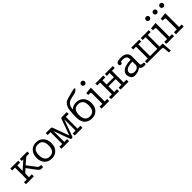

<svg xmlns="http://www.w3.org/2000/svg" viewBox="354 -2251 3969 3969"><g transform="rotate(-45 2338.0 -266.5)"><path d="M24.9 0V-59.1H107.9V-401.9H24.9V-458H254.9V-401.9H171.9V-245.1L349.1 -401.9H303.2V-458H522V-401.9H449.2Q438 -401.9 426.5 -394Q415 -386.2 367.2 -342.8Q327.1 -306.6 297.9 -282.2V-280.8Q441.9 -89.8 445.8 -85.9Q470.7 -61 516.1 -61H527.8V0H481.9Q472.2 0 464.6 -1Q457 -2 448 -5.9Q439 -9.8 432.9 -14.4Q426.8 -19 416.3 -30.5Q405.8 -42 397.5 -52Q389.2 -62 372.6 -83.5Q356 -105 342 -124.5Q328.1 -144 303 -178Q277.8 -211.9 253.9 -243.2Q234.9 -225.1 217.5 -209Q200.2 -192.9 193.1 -187.5Q186 -182.1 179.9 -176Q173.8 -169.9 172.9 -165.5Q171.9 -161.1 171.9 -152.8V-59.1H254.9V0Z M563.5 -227.1Q563.5 -335.9 623 -400.9Q682.6 -465.8 781.7 -465.8Q878.9 -465.8 939.2 -400.9Q999.5 -335.9 999.5 -228Q999.5 -120.1 939.2 -57.6Q878.9 4.9 781.7 4.9Q684.6 4.9 624 -57.6Q563.5 -120.1 563.5 -227.1ZM638.7 -238.8Q638.7 -55.7 781.7 -56.2Q923.8 -56.2 923.8 -237.8Q923.8 -407.7 781.7 -408.2Q638.7 -407.7 638.7 -238.8Z M1061.5 0V-59.1H1144.5V-401.9H1061.5V-458H1205.6Q1224.6 -458 1231.2 -451.4Q1237.8 -444.8 1245.6 -422.9L1370.6 -80.1L1495.6 -422.9Q1496.6 -424.8 1498 -429.4Q1499.5 -434.1 1500 -435.5Q1500.5 -437 1502.7 -440.4Q1504.9 -443.8 1505.4 -444.8Q1505.9 -445.8 1507.8 -449Q1509.8 -452.1 1511.2 -452.6Q1512.7 -453.1 1515.1 -454.6Q1517.6 -456.1 1520.8 -456.5Q1523.9 -457 1527.3 -457.5Q1530.8 -458 1534.7 -458H1675.8V-401.9H1591.8V-59.1H1675.8V0H1450.7V-59.1H1533.7V-341.8L1532.7 -388.2L1517.6 -346.2L1403.8 -33.2Q1398.9 -20 1396.7 -15.6Q1394.5 -11.2 1387.2 -5.6Q1379.9 0 1367.7 0Q1351.6 0 1344.2 -6.1Q1336.9 -12.2 1330.6 -28.8L1203.6 -377V-59.1H1286.6V0Z M1735.4 -241.2V-246.1Q1735.4 -309.1 1737.1 -344.5Q1738.8 -379.9 1744.6 -433.3Q1750.5 -486.8 1766.1 -525.4Q1781.7 -564 1807.6 -590.1Q1833.5 -616.2 1865.5 -629.2Q1897.5 -642.1 1965.6 -658Q2033.7 -673.8 2080.6 -689Q2098.6 -694.8 2112.8 -694.8Q2146 -694.8 2145.5 -685.1Q2145.5 -678.2 2135.7 -667Q2119.6 -646 2097.7 -633.1Q2075.7 -620.1 2059.6 -615.5Q2043.5 -610.8 2006.1 -604Q1968.8 -597.2 1948.7 -591.8Q1918.9 -585 1899.2 -576.4Q1879.4 -567.9 1856.9 -548.8Q1834.5 -529.8 1821 -494.9Q1807.6 -460 1801.8 -408.2Q1865.7 -466.3 1953.6 -465.8Q2049.8 -465.8 2110.6 -401.9Q2171.4 -337.9 2171.4 -227.1Q2171.4 -119.1 2110.6 -56.6Q2049.8 5.9 1954.6 5.9Q1918.5 5.9 1885 -4.2Q1851.6 -14.2 1815.7 -38.6Q1779.8 -63 1757.6 -115.5Q1735.4 -168 1735.4 -241.2ZM1810.5 -238.8Q1810.5 -55.7 1953.6 -56.2Q2095.7 -56.2 2095.7 -236.8V-246.1Q2094.7 -333 2055.2 -370.6Q2015.6 -408.2 1953.6 -408.2Q1810.5 -407.7 1810.5 -238.8Z M2234.4 0V-59.1H2317.4V-358.9Q2317.4 -382.8 2309.1 -388.4Q2300.8 -394 2253.4 -394H2238.8V-450.2L2384.8 -463.9V-59.1H2459.5V0ZM2282.7 -642.1Q2282.7 -664.1 2298.1 -679.4Q2313.5 -694.8 2334.5 -694.8Q2356.4 -694.8 2372.1 -679.9Q2387.7 -665 2387.7 -642.1Q2387.7 -620.1 2371.1 -605Q2354.5 -589.8 2334.5 -589.8Q2311.5 -589.8 2297.1 -605.5Q2282.7 -621.1 2282.7 -642.1Z M2512.2 0V-59.1H2595.2V-401.9H2512.2V-458H2745.1V-401.9H2662.1V-278.8H2873.5V-401.9H2790.5V-458H3022.5V-401.9H2939.5V-59.1H3022.5V0H2790.5V-59.1H2873.5V-225.1H2662.1V-59.1H2745.1V0Z M3092.8 -129.9Q3092.8 -156.7 3104.2 -181.9Q3115.7 -207 3144.3 -231.9Q3172.9 -256.8 3231.4 -272.5Q3290 -288.1 3373 -289.1V-312L3374 -314Q3374 -315.9 3374 -317.9Q3374 -407.7 3259.8 -408.2Q3236.8 -408.2 3203.6 -404.8Q3204.6 -379.9 3192.1 -368.9Q3179.7 -357.9 3164.1 -357.9Q3145 -357.9 3134.5 -369.9Q3124 -381.8 3124 -398.9Q3124 -465.8 3264.6 -465.8Q3346.7 -465.8 3395.3 -427.5Q3443.8 -389.2 3443.8 -317.9Q3443.8 -316.9 3443.4 -315.4Q3442.9 -314 3442.9 -313V-105Q3442.9 -88.9 3444.8 -82Q3449.7 -64 3486.3 -60.1Q3522.9 -56.2 3523.9 -55.2Q3532.7 -50.3 3532.7 -26.9Q3532.7 -10.7 3526.4 -5.4Q3520 0 3503.9 0H3485.8Q3398.9 -1 3382.8 -53.2Q3308.6 5.9 3206.1 5.9Q3151.9 5.9 3122.3 -36.1Q3092.8 -78.1 3092.8 -129.9ZM3163.1 -131.8Q3163.1 -97.7 3190.9 -75.4Q3218.8 -53.2 3257.8 -53.2Q3275.9 -53.2 3293.9 -57.1Q3312 -61 3330.8 -71Q3349.6 -81.1 3361.8 -101.6Q3374 -122.1 3374 -150.9Q3374 -153.8 3373.5 -158.4Q3373 -163.1 3373 -165V-237.8Q3264.2 -233.9 3212.9 -205.1Q3163.1 -177.7 3163.1 -131.8Z M3561.5 0V-59.1H3644.5V-401.9H3561.5V-458H3794.4V-401.9H3711.4V-59.1H3922.9V-401.9H3839.8V-458H4071.8V-401.9H3988.8V-59.1H4080.6L4096.7 162.1H4041.5Q4030.3 21 4021.5 12.2Q4009.3 0 3941.4 0Z M4127 0V-59.1H4210V-358.9Q4210 -382.8 4201.7 -388.4Q4193.4 -394 4146 -394H4131.3V-450.2L4277.3 -463.9V-59.1H4352.1V0ZM4175.3 -642.1Q4175.3 -664.1 4190.7 -679.4Q4206.1 -694.8 4227.1 -694.8Q4249 -694.8 4264.6 -679.9Q4280.3 -665 4280.3 -642.1Q4280.3 -620.1 4263.7 -605Q4247.1 -589.8 4227.1 -589.8Q4204.1 -589.8 4189.7 -605.5Q4175.3 -621.1 4175.3 -642.1Z M4377 -629.9Q4377 -652.8 4392.8 -668Q4408.7 -683.1 4429.7 -683.1Q4450.7 -683.1 4466.3 -668Q4481.9 -652.8 4481.9 -629.9Q4481.9 -607.9 4465.8 -593Q4449.7 -578.1 4429.7 -578.1Q4408.7 -578.1 4392.8 -593Q4377 -607.9 4377 -629.9ZM4409.7 0V-59.1H4492.7V-358.9Q4492.7 -382.8 4484.4 -388.4Q4476.1 -394 4428.7 -394H4414.1V-450.2L4561 -463.9V-59.1H4635.7V0ZM4570.8 -629.9Q4570.8 -652.8 4586.9 -668Q4603 -683.1 4624 -683.1Q4645 -683.1 4660.4 -668Q4675.8 -652.8 4675.8 -629.9Q4675.8 -607.9 4659.9 -593Q4644 -578.1 4624 -578.1Q4603 -578.1 4586.9 -593Q4570.8 -607.9 4570.8 -629.9Z"/></g></svg>

Font: CMU Concrete
Style: Roman
Weight: 500
Version: Version 0.7.0